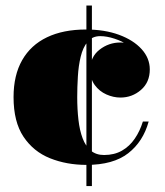

<svg xmlns="http://www.w3.org/2000/svg" viewBox="-20 -574 585 680"><path d="M286.5 10Q216 10 157.2 -13.5Q98.5 -37 63.2 -89.8Q28 -142.5 28 -230Q28 -307.5 58.5 -361Q89 -414.5 146.5 -442Q204 -469.5 284.5 -469.5Q350.5 -469.5 401.5 -450.8Q452.5 -432 481.5 -400Q510.5 -368 510.5 -328Q510.5 -282.5 479.2 -255.5Q448 -228.5 406.5 -228.5Q381.5 -228.5 356.8 -239.5Q332 -250.5 315.8 -272.5Q299.5 -294.5 299.5 -327Q299.5 -372 332.2 -397.8Q365 -423.5 406.5 -423.5Q446.5 -423.5 478 -398.2Q509.5 -373 509.5 -328H490.5Q490.5 -353.5 475.2 -375.2Q460 -397 436 -412.8Q412 -428.5 385 -437.2Q358 -446 335 -446Q306.5 -446 290 -425.8Q273.5 -405.5 265.8 -373.2Q258 -341 255.8 -303.2Q253.5 -265.5 253.5 -230Q253.5 -187 257.8 -149.8Q262 -112.5 272.5 -84.5Q283 -56.5 301.5 -40.8Q320 -25 348.5 -25Q385 -25 412 -40.5Q439 -56 457.2 -82.8Q475.5 -109.5 486 -143.5H506.5Q487 -72.5 434 -31.2Q381 10 286.5 10ZM286 85V-554.5H305.5V85Z"/></svg>

Font: Bodoni Moda 11pt Black
Style: Regular
Weight: 900
Designer: Owen Earl
Foundry: indestructible type
Version: Version 2.004